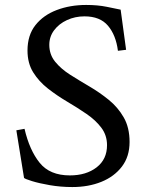

<svg xmlns="http://www.w3.org/2000/svg" viewBox="-20 -741 594 775"><path d="M272 14Q225 14 181.5 6.5Q138 -1 109 -10Q80 -19 77 -23L46 -215L79 -221Q99 -135 140 -84Q181 -33 262 -33Q328 -33 370 -65.5Q412 -98 412 -155Q412 -195 389 -225.5Q366 -256 329.5 -281Q293 -306 251.5 -330.5Q210 -355 173.5 -383.5Q137 -412 114 -449Q91 -486 91 -537Q91 -599 123 -639.5Q155 -680 209 -700.5Q263 -721 328 -721Q374 -721 411 -713.5Q448 -706 467 -702L489 -540L456 -536Q448 -599 416 -637Q384 -675 321 -675Q283 -675 250.5 -660Q218 -645 198.5 -619Q179 -593 179 -560Q179 -521 202.5 -492Q226 -463 263 -439.5Q300 -416 341 -392Q382 -368 419 -338Q456 -308 479.5 -267Q503 -226 503 -168Q503 -109 472 -68.5Q441 -28 389 -7Q337 14 272 14Z"/></svg>

Font: Joan
Style: Regular
Weight: 400
Designer: Paolo Biagini
Version: Version 1.001; ttfautohint (v1.8.4.7-5d5b);gftools[0.9.30]